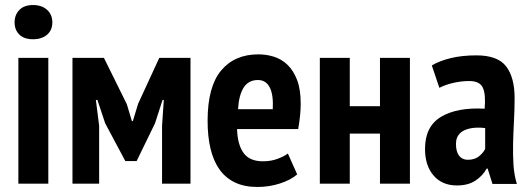

<svg xmlns="http://www.w3.org/2000/svg" viewBox="-20 -730 2105 763"><path d="M53 -500H172V0H53ZM38 -641Q38 -671 57 -690.5Q76 -710 111 -710Q146 -710 167 -691Q188 -672 188 -641Q188 -610 167 -592Q146 -574 111 -574Q76 -574 57 -592.5Q38 -611 38 -641Z M624 -230 631 -333H626L596 -240L523 -90H478L398 -240L367 -333H361L374 -230V0H268V-500H393L484 -316L504 -249H508L529 -318L613 -500H737V0H624Z M1161 -37Q1136 -15 1093 -1Q1050 13 1003 13Q951 13 913.5 -5Q876 -23 852 -57Q828 -91 816.5 -139.5Q805 -188 805 -250Q805 -385 858.5 -449.5Q912 -514 1007 -514Q1039 -514 1069 -504.5Q1099 -495 1122.5 -472.5Q1146 -450 1160.5 -412.5Q1175 -375 1175 -318Q1175 -296 1172.5 -271Q1170 -246 1165 -217H922Q924 -155 948 -122Q972 -89 1025 -89Q1057 -89 1083.5 -99Q1110 -109 1124 -120ZM1005 -412Q967 -412 948 -381.5Q929 -351 926 -296H1064Q1067 -353 1052 -382.5Q1037 -412 1005 -412Z M1490 -199H1370V0H1251V-500H1370V-308H1490V-500H1609V0H1490Z M1696 -470Q1726 -488 1771 -499Q1816 -510 1873 -510Q1958 -510 1991.5 -466Q2025 -422 2025 -341Q2025 -294 2022.5 -248.5Q2020 -203 2019 -159.5Q2018 -116 2020.5 -75.5Q2023 -35 2034 1H1937L1918 -60H1914Q1898 -31 1869 -12Q1840 7 1796 7Q1737 7 1703 -32.5Q1669 -72 1669 -138Q1669 -228 1733 -266Q1797 -304 1906 -298Q1911 -356 1898.5 -382Q1886 -408 1845 -408Q1815 -408 1783 -401Q1751 -394 1726 -381ZM1839 -95Q1866 -95 1883 -108.5Q1900 -122 1908 -138V-221Q1885 -224 1864 -222Q1843 -220 1827 -213Q1811 -206 1801.5 -192.5Q1792 -179 1792 -158Q1792 -127 1804.5 -111Q1817 -95 1839 -95Z"/></svg>

Font: PT Sans Narrow
Style: Bold
Weight: 700
Width: 3
Designer: A.Korolkova, O.Umpeleva, V.Yefimov
Foundry: ParaType Ltd
Version: Version 2.003W OFL